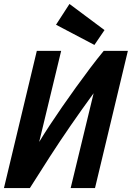

<svg xmlns="http://www.w3.org/2000/svg" viewBox="-33 -950 666 970"><path d="M-13 0 153 -693H276L165 -233Q188 -271 217.5 -316Q247 -361 281 -410Q315 -459 351 -509Q387 -559 422.5 -606Q458 -653 491 -693H613L447 0H324L440 -479Q378 -394 323.5 -315Q269 -236 219 -158.5Q169 -81 118 0ZM444 -723 250 -825 318 -930 495 -798Z"/></svg>

Font: Ubuntu Sans Mono
Style: Bold Italic
Weight: 700
Italic angle: -13.5°
Monospace: yes
Designer: Dalton Maag Ltd
Foundry: Dalton Maag Ltd
Version: Version 1.006